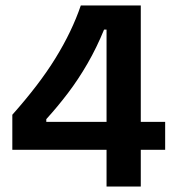

<svg xmlns="http://www.w3.org/2000/svg" viewBox="-20 -681 648 701"><path d="M25 -134V-262Q73 -316 112.5 -367.5Q152 -419 182.5 -468.5Q213 -518 236 -566Q259 -614 275 -661H494V0H369V-573H360Q333 -507 299.5 -449Q266 -391 228 -341Q190 -291 149 -246V-236H583V-134Z"/></svg>

Font: Bricolage Grotesque 17pt SemiBold
Style: Regular
Weight: 600
Version: Version 1.001;gftools[0.9.33.dev8+g029e19f]